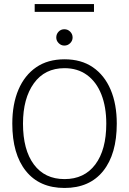

<svg xmlns="http://www.w3.org/2000/svg" viewBox="-20 -921 640 952"><path d="M300 11Q176 11 108.5 -73Q41 -157 41 -308Q41 -405 71.5 -476.5Q102 -548 159.5 -587.5Q217 -627 300 -627Q383 -627 440.5 -587.5Q498 -548 528.5 -476.5Q559 -405 559 -308Q559 -157 491.5 -73Q424 11 300 11ZM300 -33Q398 -33 452.5 -105.5Q507 -178 507 -308Q507 -391 482.5 -453Q458 -515 411.5 -549Q365 -583 300 -583Q202 -583 148 -508Q94 -433 94 -308Q94 -178 148 -105.5Q202 -33 300 -33ZM299 -695Q283 -695 271 -707Q259 -719 259 -735Q259 -752 270.5 -764Q282 -776 299 -776Q316 -776 328 -764Q340 -752 340 -735Q340 -719 328 -707Q316 -695 299 -695ZM152 -862V-901H446V-862Z"/></svg>

Font: Inconsolata Expanded Light
Style: Regular
Weight: 300
Width: 7
Monospace: yes
Designer: Raph Levien, Cyreal, Brenton Simpson
Foundry: Raph Levien, Cyreal, Google
Version: Version 3.001; ttfautohint (v1.8.2.53-6de2)